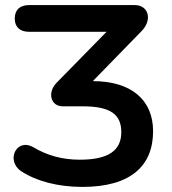

<svg xmlns="http://www.w3.org/2000/svg" viewBox="-20 -725 675 755"><path d="M304 10C493 10 582 -72 582 -209C582 -333 495 -406 345 -406L536 -602C581 -647 564 -705 510 -705H94C58 -705 38 -686 38 -652C38 -619 58 -600 94 -600H399L202 -399C165 -360 180 -307 226 -307H304C415 -307 457 -275 457 -205C457 -133 406 -97 294 -97C224 -97 165 -114 111 -146C44 -184 2 -93 63 -52C122 -13 207 10 304 10Z"/></svg>

Font: SN Pro SemiBold
Style: Regular
Weight: 600
Designer: Tobias Whetton
Foundry: Supernotes
Version: Version 1.003;Glyphs 3.3 (3324)